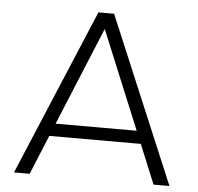

<svg xmlns="http://www.w3.org/2000/svg" viewBox="-49 -719 794 769"><g transform="rotate(5 347.5 -334.0)"><path d="M660 0 379 -668H316L35 0H98L163 -158H531L596 0ZM510 -209H184L347 -604Z"/></g></svg>

Font: Gantari Light
Style: Regular
Weight: 300
Designer: Anugrah Pasau
Foundry: Lafontype
Version: Version 1.000